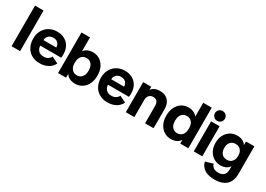

<svg xmlns="http://www.w3.org/2000/svg" viewBox="2 -1710 4005 2888"><g transform="rotate(30 2005.0 -266.0)"><path d="M47 0V-705H195V0Z M538.9 12Q457.2 12 396.8 -22.4Q336.3 -56.9 303.4 -119.6Q270.5 -182.2 270.5 -265.8Q270.5 -344.8 304.5 -405.4Q338.4 -466 398 -500.1Q457.6 -534.2 533.7 -534.2Q608.8 -534.2 665 -503.4Q721.2 -472.7 752.2 -416.1Q783.2 -359.6 783.2 -282.1Q783.2 -267.8 782.1 -251.2Q781 -234.6 779.3 -223.7H340.2V-319.2H685.3L640.7 -303.4Q641 -343.1 627.9 -370.4Q614.8 -397.8 589.9 -411.6Q565 -425.4 528.8 -425.4Q495.2 -425.4 469.2 -411.4Q443.1 -397.3 428.8 -369.2Q414.6 -341.1 414.6 -299V-236.9Q414.6 -177.2 446.5 -141Q478.4 -104.7 542.1 -104.7Q582.9 -104.7 612.5 -122.1Q642.2 -139.5 660.3 -174.3L772.5 -118.8Q752.1 -76.7 717.1 -47.2Q682.1 -17.7 636.9 -2.9Q591.6 12 538.9 12Z M1114 -111.5Q1149.9 -111.5 1176.8 -128.8Q1203.6 -146.1 1219.1 -179.4Q1234.7 -212.6 1234.7 -261.2Q1234.7 -309.8 1219.1 -343.1Q1203.6 -376.3 1176.8 -393.5Q1149.9 -410.6 1114 -410.6Q1078.4 -410.6 1051.1 -393.5Q1023.8 -376.3 1008.6 -343.1Q993.4 -309.8 993.4 -261.2Q993.4 -212.6 1008.6 -179.4Q1023.8 -146.1 1051.1 -128.8Q1078.4 -111.5 1114 -111.5ZM854 0V-705H1002V-465.4Q1019.4 -489.5 1043.5 -504.6Q1067.6 -519.8 1096.1 -527Q1124.6 -534.2 1154.6 -534.2Q1222.2 -534.2 1274.7 -500.4Q1327.1 -466.7 1357.1 -405.1Q1387.1 -343.6 1387.1 -260.5Q1387.1 -177.4 1356.4 -116.1Q1325.7 -54.8 1273.2 -21.4Q1220.8 12 1154.6 12Q1121.2 12 1090.3 3.9Q1059.4 -4.1 1034.6 -21.5Q1009.8 -38.8 993.4 -65.4V0Z M1715.9 12Q1634.2 12 1573.8 -22.4Q1513.3 -56.9 1480.4 -119.6Q1447.5 -182.2 1447.5 -265.8Q1447.5 -344.8 1481.5 -405.4Q1515.4 -466 1575 -500.1Q1634.6 -534.2 1710.7 -534.2Q1785.8 -534.2 1842 -503.4Q1898.2 -472.7 1929.2 -416.1Q1960.2 -359.6 1960.2 -282.1Q1960.2 -267.8 1959.1 -251.2Q1958 -234.6 1956.3 -223.7H1517.2V-319.2H1862.3L1817.7 -303.4Q1818 -343.1 1804.9 -370.4Q1791.8 -397.8 1766.9 -411.6Q1742 -425.4 1705.8 -425.4Q1672.2 -425.4 1646.2 -411.4Q1620.1 -397.3 1605.8 -369.2Q1591.6 -341.1 1591.6 -299V-236.9Q1591.6 -177.2 1623.5 -141Q1655.4 -104.7 1719.1 -104.7Q1759.9 -104.7 1789.5 -122.1Q1819.2 -139.5 1837.3 -174.3L1949.5 -118.8Q1929.1 -76.7 1894.1 -47.2Q1859.1 -17.7 1813.9 -2.9Q1768.6 12 1715.9 12Z M2365.3 0V-301.1Q2365.3 -354 2341.4 -379.8Q2317.5 -405.6 2276.8 -405.6Q2232.3 -405.6 2205.7 -376.5Q2179 -347.5 2179 -294.7V0H2031V-522.2H2170.4V-466.5Q2192.6 -499.5 2229.8 -516.8Q2267.1 -534.2 2318.1 -534.2Q2375.3 -534.2 2419.3 -511.9Q2463.4 -489.7 2488.4 -442.9Q2513.3 -396.1 2513.3 -321.5V0Z M2815.3 12Q2750.1 12 2697.5 -21.4Q2644.9 -54.8 2614.2 -116.1Q2583.5 -177.4 2583.5 -260.5Q2583.5 -343.6 2613.5 -405.1Q2643.5 -466.7 2696.1 -500.4Q2748.7 -534.2 2815.3 -534.2Q2846 -534.2 2874.5 -526.6Q2903.1 -519 2927.3 -503.9Q2951.5 -488.8 2968.6 -464.6V-705H3116.6V0H2976.5V-65.4Q2960.4 -38.8 2935.5 -21.5Q2910.5 -4.1 2879.8 3.9Q2849 12 2815.3 12ZM2855.9 -111.5Q2891.8 -111.5 2918.9 -128.8Q2946.1 -146.1 2961.3 -179.4Q2976.5 -212.6 2976.5 -261.2Q2976.5 -309.8 2961.3 -343.1Q2946.1 -376.3 2918.9 -393.5Q2891.8 -410.6 2855.9 -410.6Q2821 -410.6 2793.7 -393.5Q2766.3 -376.3 2751.1 -343.1Q2735.9 -309.8 2735.9 -261.2Q2735.9 -212.6 2751.1 -179.4Q2766.3 -146.1 2793.7 -128.8Q2821 -111.5 2855.9 -111.5Z M3211 0V-522.2H3359V0ZM3285.1 -573.5Q3247.8 -573.5 3223.3 -598.7Q3198.8 -624 3198.8 -659.3Q3198.8 -694.6 3223.3 -719.3Q3247.8 -744.1 3285.1 -744.1Q3322.5 -744.1 3347 -719.3Q3371.5 -694.6 3371.5 -659.3Q3371.5 -624 3347 -598.7Q3322.5 -573.5 3285.1 -573.5Z M3690.8 212Q3584.2 212 3518.1 171.4Q3452 130.8 3431.5 49.3L3562.6 9.7Q3572.6 48.1 3603 70.7Q3633.4 93.2 3687.7 93.2Q3749.4 93.2 3782.1 61.7Q3814.8 30.1 3814.8 -31.2V-91.7Q3799.7 -66.1 3775.7 -49.8Q3751.8 -33.4 3723 -25.7Q3694.2 -18 3662.2 -18Q3595.6 -18 3543 -50.5Q3490.4 -83.1 3460 -141.4Q3429.7 -199.7 3429.7 -276.2Q3429.7 -353.5 3460 -411.3Q3490.4 -469.1 3543 -501.6Q3595.6 -534.2 3662.2 -534.2Q3694.4 -534.2 3723.8 -526.5Q3753.1 -518.8 3776.9 -502.1Q3800.8 -485.5 3816.9 -458.9V-522.2H3962.8V-43.1Q3962.8 40.5 3931.5 97.3Q3900.1 154.2 3839.8 183.1Q3779.5 212 3690.8 212ZM3702.8 -138.9Q3738.7 -138.9 3765.5 -154.9Q3792.3 -170.8 3807.8 -201.4Q3823.4 -232 3823.4 -276.2Q3823.4 -321.2 3807.8 -351.6Q3792.3 -382.1 3765.5 -397.7Q3738.7 -413.3 3702.8 -413.3Q3667.6 -413.3 3640.3 -397.7Q3613 -382.1 3597.5 -351.5Q3582.1 -320.9 3582.1 -275.9Q3582.1 -232 3597.5 -201.4Q3613 -170.8 3640.3 -154.9Q3667.6 -138.9 3702.8 -138.9Z"/></g></svg>

Font: TikTok Sans Light
Style: Regular
Weight: 300
Version: Version 4.000